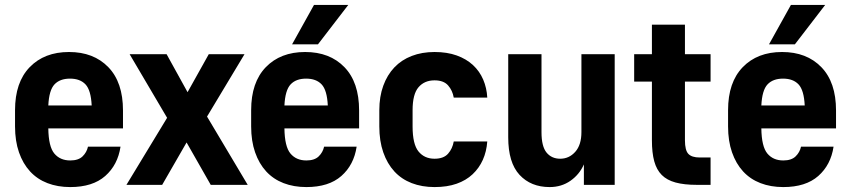

<svg xmlns="http://www.w3.org/2000/svg" viewBox="-20 -750 3453 779"><path d="M265 9Q214 9 172.5 -7Q131 -23 102 -54.5Q73 -86 57 -132Q41 -178 41 -237V-303Q41 -416 100.5 -477.5Q160 -539 260 -539Q360 -539 419.5 -477.5Q479 -416 479 -302V-229H176Q177 -155 200.5 -127Q224 -99 265 -99Q298 -99 315 -115.5Q332 -132 337 -155H469Q458 -81 407 -36Q356 9 265 9ZM264 -431Q223 -431 201 -407.5Q179 -384 176 -322H352Q349 -384 327 -407.5Q305 -431 264 -431Z M658 -272 506 -530H656L741 -376L827 -530H972L820 -277L985 0H835L737 -172L638 0H493Z M1223 9Q1172 9 1130.5 -7Q1089 -23 1060 -54.5Q1031 -86 1015 -132Q999 -178 999 -237V-303Q999 -416 1058.5 -477.5Q1118 -539 1218 -539Q1318 -539 1377.5 -477.5Q1437 -416 1437 -302V-229H1134Q1135 -155 1158.5 -127Q1182 -99 1223 -99Q1256 -99 1273 -115.5Q1290 -132 1295 -155H1427Q1416 -81 1365 -36Q1314 9 1223 9ZM1222 -431Q1181 -431 1159 -407.5Q1137 -384 1134 -322H1310Q1307 -384 1285 -407.5Q1263 -431 1222 -431ZM1254 -730H1393L1270 -570H1165Z M1743 9Q1692 9 1650.5 -7Q1609 -23 1580 -54.5Q1551 -86 1535 -132Q1519 -178 1519 -237V-303Q1519 -358 1535 -402Q1551 -446 1580 -476.5Q1609 -507 1650.5 -523Q1692 -539 1743 -539Q1794 -539 1833 -525Q1872 -511 1899 -486Q1926 -461 1940.5 -427Q1955 -393 1957 -354H1821Q1816 -383 1798 -403.5Q1780 -424 1743 -424Q1702 -424 1678 -396Q1654 -368 1654 -303V-237Q1654 -165 1678 -135.5Q1702 -106 1743 -106Q1780 -106 1798 -126.5Q1816 -147 1821 -176H1957Q1954 -135 1939 -101.5Q1924 -68 1897.5 -43Q1871 -18 1832.5 -4.5Q1794 9 1743 9Z M2210 9Q2134 9 2088 -40.5Q2042 -90 2042 -193V-530H2177V-214Q2177 -156 2197.5 -131Q2218 -106 2253 -106Q2289 -106 2314 -134Q2339 -162 2339 -214V-530H2474V0H2349V-83Q2331 -42 2294.5 -16.5Q2258 9 2210 9Z M2807 0Q2756 0 2721 -9.5Q2686 -19 2665 -40Q2644 -61 2634.5 -95.5Q2625 -130 2625 -181V-419H2553V-530H2625V-650H2759V-530H2863V-419H2759V-181Q2759 -140 2773 -125.5Q2787 -111 2819 -111H2863V0Z M3158 9Q3107 9 3065.5 -7Q3024 -23 2995 -54.5Q2966 -86 2950 -132Q2934 -178 2934 -237V-303Q2934 -416 2993.5 -477.5Q3053 -539 3153 -539Q3253 -539 3312.5 -477.5Q3372 -416 3372 -302V-229H3069Q3070 -155 3093.5 -127Q3117 -99 3158 -99Q3191 -99 3208 -115.5Q3225 -132 3230 -155H3362Q3351 -81 3300 -36Q3249 9 3158 9ZM3157 -431Q3116 -431 3094 -407.5Q3072 -384 3069 -322H3245Q3242 -384 3220 -407.5Q3198 -431 3157 -431ZM3189 -730H3328L3205 -570H3100Z"/></svg>

Font: Golos UI
Style: Bold
Weight: 700
Designer: A.Korolkova, Vitaly Kuzmin
Foundry: ParaType Ltd
Version: Version 2.000